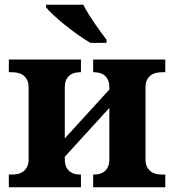

<svg xmlns="http://www.w3.org/2000/svg" viewBox="-20 -786 731 806"><path d="M590.8 -118.2Q590.8 -96.7 597.9 -84Q605 -71.3 615.5 -64.5Q626 -57.6 638.7 -55.4Q651.4 -53.2 662.1 -53.2H673.8V0H371.1V-53.2H373Q383.3 -53.2 394.8 -55.4Q406.2 -57.6 416 -64.5Q425.8 -71.3 432.4 -84Q439 -96.7 439 -118.2V-333L252 -127.9V-118.2Q252 -96.7 258.5 -84Q265.1 -71.3 274.9 -64.5Q284.7 -57.6 296.1 -55.4Q307.6 -53.2 317.9 -53.2H319.8V0H17.1V-53.2H28.8Q40 -53.2 52.5 -55.4Q64.9 -57.6 75.4 -64.5Q85.9 -71.3 93 -84Q100.1 -96.7 100.1 -118.2V-418Q100.1 -439.5 93 -452.1Q85.9 -464.8 75.4 -471.7Q64.9 -478.5 52.5 -480.7Q40 -482.9 28.8 -482.9H17.1V-536.1H319.8V-482.9H317.9Q307.6 -482.9 296.1 -480.7Q284.7 -478.5 274.9 -471.7Q265.1 -464.8 258.5 -452.1Q252 -439.5 252 -418V-205.1L439 -410.2V-418Q439 -439.5 432.4 -452.1Q425.8 -464.8 416 -471.7Q406.2 -478.5 394.8 -480.7Q383.3 -482.9 373 -482.9H371.1V-536.1H673.8V-482.9H662.1Q651.4 -482.9 638.7 -480.7Q626 -478.5 615.5 -471.7Q605 -464.8 597.9 -452.1Q590.8 -439.5 590.8 -418ZM359.4 -606Q335.9 -619.6 307.4 -639.9Q278.8 -660.2 252.2 -681.6Q225.6 -703.1 204.1 -722.9Q182.6 -742.7 173.3 -755.9V-766.1H330.1Q337.9 -749.5 350.1 -729.7Q362.3 -710 375.7 -690.2Q389.2 -670.4 402.8 -651.9Q416.5 -633.3 427.2 -619.1V-606Z"/></svg>

Font: Droids
Style: b
Weight: 700
Foundry: Ascender Corporation
Version: Version 1.00 build 113